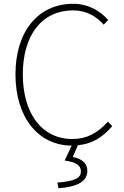

<svg xmlns="http://www.w3.org/2000/svg" viewBox="-20 -759 659 1018"><path d="M552 -114C497 -53 440 -22 364 -22C202 -22 101 -157 101 -365C101 -573 202 -704 368 -704C436 -704 491 -673 530 -628L553 -653C516 -697 452 -739 368 -739C184 -739 62 -594 62 -365C62 -137 182 12 360 13L323 92C383 101 409 117 409 150C409 183 381 202 284 209L290 239C390 232 443 203 443 147C443 103 412 84 366 73L393 11C471 4 526 -33 575 -90Z"/></svg>

Font: Genne Gothic ExtraLight
Style: Regular
Weight: 250
Designer: Ryoko NISHIZUKA (kana & ideographs); Paul D. Hunt (Latin, Greek & Cyrillic); Wenlong ZHANG (bopomofo); Sandoll Communica
Foundry: Adobe Systems Incorporated
Version: Version 1.004;PS 1.004;hotconv 16.6.51;makeotf.lib2.5.65220